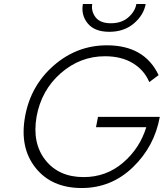

<svg xmlns="http://www.w3.org/2000/svg" viewBox="-20 -937 824 966"><path d="M463 -297 473 -349H784Q757 -200 648.5 -95.5Q540 9 391 9Q240 9 159 -92.5Q78 -194 106 -350Q134 -506 250.5 -607.5Q367 -709 518 -709Q707 -709 778 -559L731 -524Q706 -584 648.5 -619Q591 -654 508 -654Q383 -654 285.5 -568.5Q188 -483 164 -350Q141 -217 208.5 -131.5Q276 -46 401 -46Q514 -46 598.5 -118Q683 -190 716 -297ZM397 -917H444Q438 -880 461 -850Q484 -820 538 -820Q592 -820 626 -850Q660 -880 666 -917H713Q703 -861 653.5 -819Q604 -777 530 -777Q456 -777 421.5 -819Q387 -861 397 -917Z"/></svg>

Font: Renner* Light
Style: Light Italic
Weight: 300
Italic angle: -10°
Version: Version 003.000 ; ttfautohint (v0.97) -l 8 -r 50 -G 200 -x 1